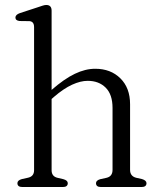

<svg xmlns="http://www.w3.org/2000/svg" viewBox="-20 -752 644 772"><path d="M187.5 -709V-390.5Q238.5 -435 280.8 -455.2Q323 -475.5 363 -475.5Q425 -475.5 464 -437Q503 -398.5 503 -333V-69Q503 -43 528.5 -37L551 -32Q569 -26.5 569 -15.5Q569 0 549 0H386Q366 0 366 -15.5Q366 -26.5 383 -31.5L408 -37Q432.5 -42.5 432.5 -69V-318Q432.5 -372 405 -399.5Q377.5 -427 332.5 -427Q304 -427 270 -411.5Q236 -396 196.5 -362L187.5 -354V-67.5Q187.5 -42.5 211.5 -37L235 -31.5Q252.5 -26.5 252.5 -15.5Q252.5 0 232.5 0H70Q50 0 50 -15.5Q50 -27 68 -32L93 -37.5Q117 -43 117 -67.5V-643Q117 -665.5 98.5 -667L58.5 -667.5Q42 -669.5 42 -681.5Q42 -693 60.5 -699.5L129.5 -722Q141.5 -726 150.5 -729Q159.5 -732 166 -732Q187.5 -732 187.5 -709Z"/></svg>

Font: Fraunces 9pt S050 Light
Style: Regular
Weight: 300
Version: Version 1.000; ttfautohint (v1.8.3)